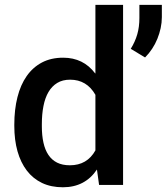

<svg xmlns="http://www.w3.org/2000/svg" viewBox="-20 -782 704 812"><path d="M246 10Q196 10 157.8 -8.2Q119.5 -26.5 93.5 -60.5Q67.5 -94.5 54 -142.2Q40.5 -190 40.5 -249.5V-254.5Q40.5 -319 53.8 -371.2Q67 -423.5 93 -460.5Q119 -497.5 157.5 -517.8Q196 -538 247 -538Q332.5 -538 382.5 -471.5H383.5V-761.5H500.5V0H399L390 -65Q339.5 10 246 10ZM593.5 -539 533 -575.5Q551.5 -605.5 560.5 -636.8Q569.5 -668 569.5 -705.5V-761.5H664.5V-709.5Q664.5 -686.5 659.5 -663.2Q654.5 -640 645.5 -617.8Q636.5 -595.5 623.2 -575.5Q610 -555.5 593.5 -539ZM275.5 -83Q348.5 -83 383.5 -146V-381Q347 -445 276.5 -445Q244.5 -445 222 -431.2Q199.5 -417.5 185 -392.8Q170.5 -368 163.8 -333.5Q157 -299 157 -257.5V-247Q157 -209 163.8 -178.5Q170.5 -148 184.8 -126.8Q199 -105.5 221.5 -94.2Q244 -83 275.5 -83Z"/></svg>

Font: Roberto Sans Medium
Style: Regular
Weight: 500
Designer: Google (font) & Cristiano Sobral (main changes)
Version: Version 1.000;October 12, 2021;FontCreator 14.0.0.2814 64-bi